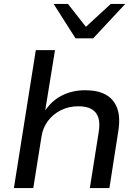

<svg xmlns="http://www.w3.org/2000/svg" viewBox="-20 -961 705 981"><path d="M51 0 163 -705H261L209 -384H203Q237 -441 291.5 -470.5Q346 -500 416 -500Q480 -500 521 -477Q562 -454 579 -407.5Q596 -361 584 -288L539 0H439L484 -284Q492 -331 482.5 -360Q473 -389 448 -403.5Q423 -418 380 -418Q331 -418 290.5 -397.5Q250 -377 224.5 -342.5Q199 -308 192 -263L150 0ZM366 -765 254 -941H327L419 -824L546 -941H620L456 -765Z"/></svg>

Font: Nunito Sans 10pt SemiExpanded Medium
Style: Italic
Weight: 500
Width: 6
Italic angle: -9°
Designer: Vernon Adams
Foundry: Vernon Adams
Version: Version 3.101;gftools[0.9.27]